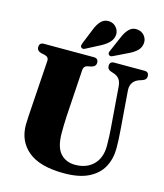

<svg xmlns="http://www.w3.org/2000/svg" viewBox="-134 -1028 969 1137"><g transform="rotate(15 350.5 -459.5)"><path d="M566.5 -315 547 -566.5Q545 -598 532.5 -614.8Q520 -631.5 495.5 -639L483 -643Q457.5 -650.5 457.5 -673Q457.5 -700 485 -700H670Q697.5 -700 697.5 -673Q697.5 -651 672 -643L659.5 -639Q632.5 -631 618 -611.8Q603.5 -592.5 605.5 -563L624.5 -318Q626.5 -291 627.8 -265.5Q629 -240 629 -212.5Q629 -149.5 602.2 -99.2Q575.5 -49 517.5 -19.5Q459.5 10 365.5 10Q218.5 10 146.5 -49.2Q74.5 -108.5 74.5 -209.5Q74.5 -229.5 76.8 -263.8Q79 -298 81 -328.5L99.5 -608.5Q100.5 -632 74 -638L52.5 -642.5Q26 -649.5 26 -673Q26 -700 54 -700H359.5Q387.5 -700 387.5 -673Q387.5 -650 361 -643L336.5 -638Q314.5 -633 313 -609L295 -326Q293 -293 292.5 -265.2Q292 -237.5 292 -218.5Q292 -131.5 326 -93.5Q360 -55.5 417 -55.5Q486.5 -55.5 528.5 -97.2Q570.5 -139 570.5 -212.5Q570.5 -247 569.2 -269.8Q568 -292.5 566.5 -315ZM311.5 -857Q325 -891.5 344.5 -911Q364 -930.5 392.5 -929Q420 -927 436.8 -907.5Q453.5 -888 453 -863Q450.5 -835.5 433 -816.5Q415.5 -797.5 386.5 -781.5L299 -736Q283.5 -726.5 273.5 -736Q268.5 -741 269.2 -747.5Q270 -754 273 -762ZM484 -857Q498.5 -891 518.8 -909.8Q539 -928.5 567.5 -925Q594.5 -922 610.8 -902Q627 -882 625 -857.5Q622.5 -829.5 604.2 -811.2Q586 -793 556 -778.5L467.5 -735.5Q451.5 -726.5 442.5 -737Q437.5 -742 438.5 -748.5Q439.5 -755 443 -762.5Z"/></g></svg>

Font: Fraunces 144pt S050 Black
Style: Regular
Weight: 900
Version: Version 1.000; ttfautohint (v1.8.3)